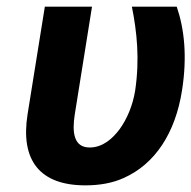

<svg xmlns="http://www.w3.org/2000/svg" viewBox="-20 -548 576 578"><path d="M63 -204C41 -65 100 10 237 10C280 10 319 3 352 -12C447 -54 508 -148 528 -276C544 -378 535 -461 512 -528H377C392 -453 401 -371 387 -276C380 -231 362 -189 340 -159C320 -132 290 -104 250 -104C201 -104 197 -151 205 -203L257 -528H115Z"/></svg>

Font: Asimov Pro
Style: BdObl
Weight: 700
Designer: Google
Version: Version 2.000980; 2014